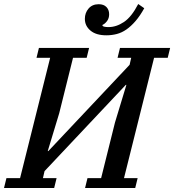

<svg xmlns="http://www.w3.org/2000/svg" viewBox="-46 -937 868 957"><path d="M-14 -49H54L204 -649H136L148 -698H398L386 -649H318L249 -372L192 -184H195L600 -614L608 -649H540L552 -698H802L790 -649H722L572 -49H640L628 0H378L390 -49H458L527 -326L584 -514H581L176 -84L168 -49H236L224 0H-26ZM484 -761Q433 -761 405 -784.5Q377 -808 377 -843Q377 -873 395.5 -894.5Q414 -916 446 -916Q471 -916 484.5 -902Q498 -888 498 -866Q498 -846 487.5 -832Q477 -818 465 -813V-808Q472 -802 495 -802Q534 -802 572 -827.5Q610 -853 643 -917L673 -896Q652 -858 629.5 -832Q607 -806 584 -790Q561 -774 536 -767.5Q511 -761 484 -761Z"/></svg>

Font: IBM Plex Serif Medium
Style: Italic
Weight: 500
Italic angle: -14°
Designer: Mike Abbink, Paul van der Laan, Pieter van Rosmalen
Foundry: Bold Monday
Version: Version 2.5